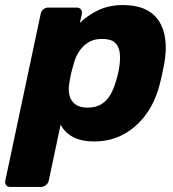

<svg xmlns="http://www.w3.org/2000/svg" viewBox="-33 -550 684 760"><path d="M7 190Q-4 190 -9 182.5Q-14 175 -12 165L128 -495Q130 -506 138.5 -513Q147 -520 158 -520H271Q281 -520 287 -513Q293 -506 291 -495L283 -459Q313 -489 356 -509.5Q399 -530 454 -530Q504 -530 539 -514.5Q574 -499 594.5 -469Q615 -439 621 -396Q627 -353 617 -297Q613 -277 609.5 -260Q606 -243 601 -223Q584 -152 547 -100Q510 -48 457.5 -19Q405 10 339 10Q290 10 256.5 -7.5Q223 -25 207 -57L160 165Q158 175 149 182.5Q140 190 129 190ZM313 -124Q347 -124 369 -138Q391 -152 404.5 -176Q418 -200 426 -229Q431 -244 434.5 -260Q438 -276 440 -291Q444 -320 440.5 -344Q437 -368 421 -382Q405 -396 371 -396Q338 -396 315.5 -381.5Q293 -367 278.5 -344Q264 -321 258 -294Q252 -275 248 -257Q244 -239 241 -219Q237 -194 242 -172.5Q247 -151 264.5 -137.5Q282 -124 313 -124Z"/></svg>

Font: Rubik
Style: Bold Italic
Weight: 700
Italic angle: -12°
Designer: Hubert and Fischer
Foundry: Hubert and Fischer
Version: Version 2.300;gftools[0.9.30]